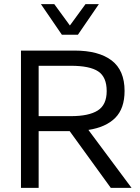

<svg xmlns="http://www.w3.org/2000/svg" viewBox="-20 -914 679 934"><path d="M82 0V-668H342Q460 -668 523 -620Q586 -572 586 -472Q586 -386 540.5 -340.5Q495 -295 410 -282L620 0H519L319 -276H168V0ZM168 -349H325Q412 -349 455.5 -376.5Q499 -404 499 -471Q499 -539 458 -566.5Q417 -594 325 -594H168ZM281 -745 179 -894H244L320 -790L396 -894H461L359 -745Z"/></svg>

Font: Gantari
Style: Regular
Weight: 400
Designer: Anugrah Pasau
Foundry: Lafontype
Version: Version 1.000; ttfautohint (v1.8.3)